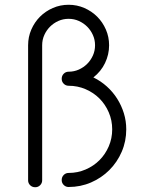

<svg xmlns="http://www.w3.org/2000/svg" viewBox="-20 -786 604 806"><path d="M510 -243Q510 -193 491 -149Q472 -105 439 -72Q406 -39 362 -20Q318 -1 268 -1Q256 -1 247.5 -9.5Q239 -18 239 -30Q239 -43 247.5 -51.5Q256 -60 268 -60Q306 -60 339.5 -74.5Q373 -89 397.5 -113.5Q422 -138 436.5 -171.5Q451 -205 451 -243Q451 -281 436.5 -314.5Q422 -348 397.5 -372.5Q373 -397 339.5 -411.5Q306 -426 268 -426Q256 -426 247.5 -434.5Q239 -443 239 -455Q239 -468 247.5 -476.5Q256 -485 268 -485Q291 -485 311 -494Q331 -503 346 -518Q361 -533 370 -553Q379 -573 379 -596Q379 -619 370 -639Q361 -659 346 -674Q331 -689 311 -698Q291 -707 268 -707Q245 -707 225 -698Q205 -689 190 -674Q175 -659 166 -639Q157 -619 157 -596V-29Q157 -17 148.5 -8.5Q140 0 128 0Q115 0 106.5 -8.5Q98 -17 98 -29V-596Q98 -631 111.5 -662Q125 -693 148 -716Q171 -739 202 -752.5Q233 -766 268 -766Q303 -766 334 -752.5Q365 -739 388 -716Q411 -693 424.5 -662Q438 -631 438 -596Q438 -557 421 -521.5Q404 -486 372 -461Q403 -446 428.5 -423Q454 -400 472 -371.5Q490 -343 500 -310.5Q510 -278 510 -243Z"/></svg>

Font: Hanken Light
Style: Light
Weight: 300
Designer: Alfredo Marco Pradil
Foundry: Hanken Design Co.
Version: Version 2.06 2014